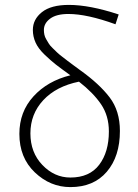

<svg xmlns="http://www.w3.org/2000/svg" viewBox="-20 -751 562 783"><path d="M267 12Q185 12 122 -48Q59 -108 59 -205Q59 -295 116.5 -358Q174 -421 267 -444Q228 -472 207.5 -488Q187 -504 161.5 -528.5Q136 -553 125 -577.5Q114 -602 114 -629Q114 -672 151 -701.5Q188 -731 261 -731Q346 -731 464 -692L451 -652Q335 -694 259 -694Q210 -694 184.5 -675Q159 -656 159 -629Q159 -619 161 -609.5Q163 -600 169 -590Q175 -580 179.5 -572.5Q184 -565 195 -554.5Q206 -544 212.5 -537.5Q219 -531 234 -519.5Q249 -508 256 -502.5Q263 -497 281.5 -483.5Q300 -470 308 -464Q385 -409 427 -354Q469 -299 469 -217Q469 -113 415.5 -50.5Q362 12 267 12ZM267 -27Q345 -27 384.5 -79Q424 -131 424 -215Q424 -279 392 -326Q360 -373 302 -418Q209 -399 156.5 -342.5Q104 -286 104 -207Q104 -129 153 -78Q202 -27 267 -27Z"/></svg>

Font: Toshiba Sans Light
Style: Regular
Weight: 300
Designer: Paul D. Hunt
Foundry: Toshiba Corporation
Version: Version 2.020;PS 2.0;hotconv 1.0.86;makeotf.lib2.5.63406